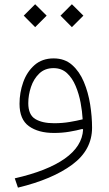

<svg xmlns="http://www.w3.org/2000/svg" viewBox="-20 -609 506 888"><path d="M89.8 -536.6 142.6 -589.4 195.8 -536.6 142.6 -483.4ZM259.8 -536.6 312.5 -589.4 365.7 -536.6 312.5 -483.4ZM364.3 -9.3 361.3 -12.7Q334 -5.4 300.8 0.2Q267.6 5.9 229.5 5.9Q157.2 5.9 113.8 -25.4Q70.3 -56.6 70.3 -128.9Q70.3 -180.7 87.4 -228.8Q104.5 -276.9 139.6 -307.9Q174.8 -338.9 228 -338.9Q279.3 -338.9 313.5 -308.6Q347.7 -278.3 367.9 -230Q388.2 -181.6 397 -125.7Q405.8 -69.8 405.8 -18.6Q405.8 84.5 314.2 152.3Q222.7 220.2 63 258.8L48.3 215.8Q198.7 181.6 279.3 124.8Q359.9 67.9 364.3 -9.3ZM362.3 -57.1Q360.4 -93.3 352.8 -134Q345.2 -174.8 329.8 -211.4Q314.5 -248 289.6 -271Q264.6 -293.9 227.5 -293.9Q187.5 -293.9 161.6 -269Q135.7 -244.1 123.3 -206.8Q110.8 -169.4 110.8 -131.8Q110.8 -78.1 143.1 -58.6Q175.3 -39.1 230 -39.1Q268.1 -39.1 301.5 -44.7Q335 -50.3 362.3 -57.1Z"/></svg>

Font: Estedad-FD ExtraLight
Style: Regular
Weight: 200
Designer: Amin Abedi
Version: Version 7.3